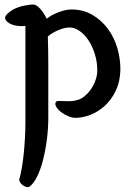

<svg xmlns="http://www.w3.org/2000/svg" viewBox="-20 -500 571 831"><path d="M90 -388Q76 -386 60.5 -387.5Q45 -389 32.5 -393.5Q20 -398 11.5 -405.5Q3 -413 2 -422Q2 -428 6.5 -434Q11 -440 17 -445Q23 -450 30 -454.5Q37 -459 41 -461Q49 -465 60.5 -469Q72 -473 84.5 -475.5Q97 -478 108.5 -479.5Q120 -481 127 -480Q135 -479 143.5 -472Q152 -465 159.5 -455.5Q167 -446 173 -436Q179 -426 182 -419Q202 -435 233 -447Q264 -459 290 -459Q340 -459 380 -435.5Q420 -412 447.5 -374.5Q475 -337 488.5 -289.5Q502 -242 501 -194Q499 -144 480.5 -106Q462 -68 433.5 -42Q405 -16 371.5 -3Q338 10 307 10Q292 10 275.5 3Q259 -4 245.5 -14Q232 -24 224.5 -36Q217 -48 221 -57Q224 -63 232.5 -63Q241 -63 254 -62.5Q267 -62 282.5 -62Q298 -62 314 -67Q331 -71 346.5 -84Q362 -97 374 -114.5Q386 -132 393.5 -153Q401 -174 401 -195Q401 -232 390.5 -266Q380 -300 363 -325.5Q346 -351 324.5 -366Q303 -381 281 -381Q260 -381 233.5 -370Q207 -359 187 -342Q188 -311 188.5 -283.5Q189 -256 189 -217V11Q189 56 183 103Q177 150 166.5 191.5Q156 233 140.5 264.5Q125 296 106 309Q102 311 95.5 309.5Q89 308 82 304Q75 300 69.5 293Q64 286 63 277Q69 258 74 229.5Q79 201 82.5 167.5Q86 134 88 97Q90 60 90 24Z"/></svg>

Font: Yeon Sung
Style: Regular
Weight: 400
Version: Version 1.001